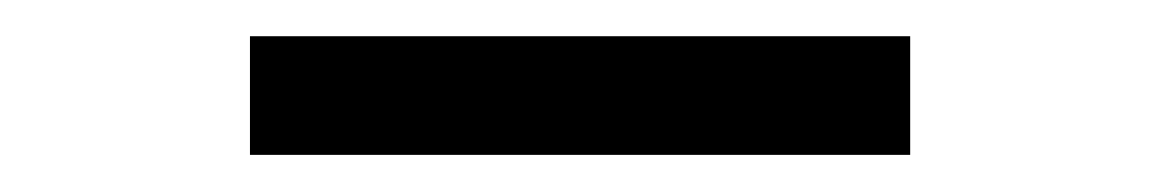

<svg xmlns="http://www.w3.org/2000/svg" viewBox="-20 -669 640 106"><path d="M118 -649H482.5V-583.5H118Z"/></svg>

Font: JuliaMono Black
Style: Regular
Weight: 900
Monospace: yes
Designer: cormullion
Foundry: corm
Version: Version 0.054; ttfautohint (v1.8.4)